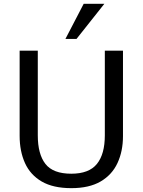

<svg xmlns="http://www.w3.org/2000/svg" viewBox="-20 -977 750 1007"><path d="M354 9.8Q258.8 9.8 199 -24.9Q139.2 -59.6 111.1 -121.6Q83 -183.6 83 -264.6V-711.4H178.2V-267.1Q178.2 -168.5 218.3 -117.2Q258.3 -65.9 354 -65.9Q446.8 -65.9 488.3 -117.2Q529.8 -168.5 529.8 -267.1V-711.4H625V-263.2Q625 -184.1 596.4 -122.3Q567.9 -60.5 508.1 -25.4Q448.2 9.8 354 9.8ZM323.2 -772.9 418.9 -957H527.3L381.3 -772.9Z"/></svg>

Font: Comme
Style: Regular
Weight: 400
Designer: Vernon Adams
Foundry: Vernon Adams
Version: Version 1.000;gftools[0.9.27]